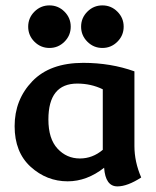

<svg xmlns="http://www.w3.org/2000/svg" viewBox="-20 -659 573 705"><path d="M411.1 25.4Q367.2 25.4 362.3 -43Q298.8 6.8 228.5 6.8Q151.4 6.8 92.5 -46.6Q33.7 -100.1 33.7 -195.8Q33.7 -293 98.6 -360.6Q163.6 -428.2 285.6 -428.2Q386.7 -428.2 473.6 -397V-122.6Q473.6 -64.9 498.5 -7.3Q447.8 25.4 411.1 25.4ZM273.4 -77.1Q319.8 -77.1 357.4 -108.9V-331.1Q314.5 -352.1 263.7 -352.1Q157.7 -352.1 157.7 -220.2Q157.7 -149.4 191.2 -113.3Q224.6 -77.1 273.4 -77.1ZM356 -482.9Q323.7 -482.9 300.8 -505.9Q277.8 -528.8 277.8 -561Q277.8 -593.3 300.8 -616.2Q323.7 -639.2 356 -639.2Q388.2 -639.2 411.1 -616.2Q434.1 -593.3 434.1 -561Q434.1 -528.8 411.1 -505.9Q388.2 -482.9 356 -482.9ZM161.6 -482.9Q129.4 -482.9 106.4 -505.9Q83.5 -528.8 83.5 -561Q83.5 -593.3 106.4 -616.2Q129.4 -639.2 161.6 -639.2Q193.8 -639.2 216.8 -616.2Q239.7 -593.3 239.7 -561Q239.7 -528.8 216.8 -505.9Q193.8 -482.9 161.6 -482.9Z"/></svg>

Font: Bainsley
Style: Bold
Weight: 700
Designer: Paul James MIller
Foundry: High-Logic / Made with FontCreator
Version: Version 1.411;March 28, 2021;FontCreator 13.0.0.2683 64-bit